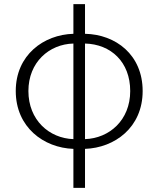

<svg xmlns="http://www.w3.org/2000/svg" viewBox="-20 -707 764 926"><path d="M390 -497C515 -494 608 -408 608 -268C608 -127 507 -40 390 -36ZM334 -36C217 -40 117 -128 117 -268C117 -407 217 -494 334 -497ZM390 -687H334V-544C191 -540 56 -442 56 -268C56 -93 191 6 334 11V199H390V11C533 6 668 -92 668 -268C668 -443 538 -541 390 -544Z"/></svg>

Font: Noto Sans CJK Light
Style: Regular
Weight: 300
Designer: Ryoko NISHIZUKA (kana & ideographs); Paul D. Hunt (Latin, Greek & Cyrillic); Wenlong ZHANG (bopomofo); Sandoll Communica
Foundry: Adobe Systems Incorporated
Version: Version 1.000;PS 1;hotconv 1.0.78;makeotf.lib2.5.61930